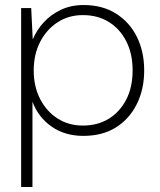

<svg xmlns="http://www.w3.org/2000/svg" viewBox="-20 -528 636 763"><path d="M64 215V-496H104L110 -373H111Q126 -409 154 -439.5Q182 -470 222 -489Q262 -508 312 -508Q387 -508 441 -474Q495 -440 524 -381.5Q553 -323 553 -248Q553 -173 523.5 -114Q494 -55 440.5 -21.5Q387 12 311 12Q238 12 185 -25Q132 -62 109 -124V215ZM309 -29Q368 -29 412 -56Q456 -83 481.5 -132Q507 -181 507 -248Q507 -315 481.5 -364.5Q456 -414 412 -441Q368 -468 309 -468Q253 -468 209 -439.5Q165 -411 139.5 -361.5Q114 -312 114 -248Q114 -184 139.5 -134.5Q165 -85 209 -57Q253 -29 309 -29Z"/></svg>

Font: DM Sans 28pt ExtraLight
Style: Regular
Weight: 250
Version: Version 4.004;gftools[0.9.30]